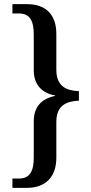

<svg xmlns="http://www.w3.org/2000/svg" viewBox="-20 -780 441 927"><path d="M40 127H110C203 127 252 71 252 -18V-191C252 -272 301 -291 361 -294V-340C301 -342 252 -363 252 -443V-616C252 -708 203 -760 110 -760H40V-715H71C125 -715 143 -679 143 -612V-441C143 -377 176 -332 246 -319V-317C175 -302 143 -259 143 -194V-21C143 46 125 82 71 82H40Z"/></svg>

Font: Noto Serif SemiCondensed Medium
Style: Regular
Weight: 500
Width: 4
Designer: Monotype Design Team
Foundry: Monotype Imaging Inc.
Version: Version 2.014